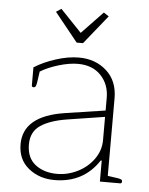

<svg xmlns="http://www.w3.org/2000/svg" viewBox="-51 -731 608 784"><g transform="rotate(5 253.0 -339.5)"><path d="M148 -675 169 -689 256 -598 343 -689 364 -675 269 -557H243ZM51 -124Q51 -240 220 -266L385 -291V-343Q385 -398 350.5 -434.5Q316 -471 256 -471Q221 -471 177.5 -458Q134 -445 103 -426L96 -378Q94 -368 91.5 -364Q89 -360 84 -360Q76 -360 76 -367V-441Q114 -465 164 -481Q214 -497 258 -497Q326 -497 371.5 -456Q417 -415 417 -344V-26L459 -20Q469 -18 473 -16Q477 -14 477 -8Q477 0 470 0H387V-86H383Q320 10 201 10Q139 10 95 -25.5Q51 -61 51 -124ZM385 -170V-265L232 -241Q162 -230 123.5 -204Q85 -178 85 -126Q85 -71 120.5 -43.5Q156 -16 210 -16Q253 -16 293.5 -36Q334 -56 359.5 -91.5Q385 -127 385 -170Z"/></g></svg>

Font: Maitree ExtraLight
Style: Regular
Weight: 250
Designer: CadsonDemak Team
Foundry: CadsonDemak
Version: Version 1.002